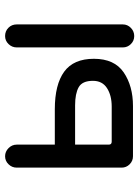

<svg xmlns="http://www.w3.org/2000/svg" viewBox="84 -628 550 758"><g transform="rotate(-90 359.0 -249.0)"><path d="M76.2 -43.9V-458Q76.2 -476.6 89.4 -490.2Q102.5 -503.9 121.1 -503.9Q139.6 -503.9 153.3 -490.2Q167 -476.6 167 -458V-307.6H306.6Q404.3 -307.6 455.1 -270.5Q505.9 -233.4 505.9 -153.3Q505.9 -72.3 452.1 -35.6Q398.4 1 319.3 1H121.1Q102.5 1 89.4 -12.2Q76.2 -25.4 76.2 -43.9ZM178.7 -83H317.4Q361.3 -83 390.1 -101.6Q418.9 -120.1 418.9 -157.2Q418.9 -199.2 393.6 -213.4Q368.2 -227.5 322.3 -227.5H167V-94.7Q167 -83 178.7 -83ZM550.8 -458Q550.8 -476.6 564 -490.2Q577.1 -503.9 595.7 -503.9Q615.2 -503.9 628.4 -490.7Q641.6 -477.5 641.6 -458V-39.1Q641.6 -20.5 627.9 -7.3Q614.3 5.9 595.7 5.9Q577.1 5.9 564 -7.3Q550.8 -20.5 550.8 -39.1Z"/></g></svg>

Font: jf-openhuninn-2.0
Style: Regular
Weight: 400
Designer: [Kosugi Maru]
Designed by MOTOYA      

[Varela Round]
Joe Prince (Latin component); Avraham Cornfeld (Hebrew component)
Foundry: justfont CO.,LTD.
Version: 2.0